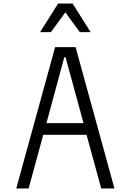

<svg xmlns="http://www.w3.org/2000/svg" viewBox="-20 -1067 740 1087"><path d="M72 0 292 -800H408L628 0H553L470 -304H225L142 0ZM344 -743 243 -370H453L351 -743ZM207 -885 309 -1047H391L493 -885H432L350 -997L268 -885Z"/></svg>

Font: Martian Mono ExtraLight
Style: Regular
Weight: 200
Monospace: yes
Designer: Roman Shamin
Foundry: Evil Martians
Version: Version 1.000; ttfautohint (v1.8.4.7-5d5b)